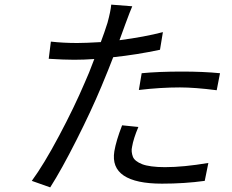

<svg xmlns="http://www.w3.org/2000/svg" viewBox="-20 -777 996 826"><path d="M577.4 -389.9 589.5 -462Q661.9 -469.1 763.5 -469.1Q855.1 -469.1 926.5 -462L912.3 -388.8Q818.5 -400.9 754.3 -400.9Q670.5 -400.9 577.4 -389.9ZM680.8 -638.8 668.3 -562.9Q567.8 -541.5 467 -530.9Q448.9 -483 416.2 -404.8Q372.9 -301.1 308.8 -174.2Q244.7 -47.2 196 29.1L116.8 1.1Q168.3 -68.9 233.8 -192.1Q299.4 -315.3 345.2 -422.9Q361.2 -457.4 385.7 -523.1Q340.6 -519.9 299 -519.9Q257.1 -519.9 189.6 -524.1L198.9 -598Q252.5 -592 312.1 -592Q347.3 -592 413.7 -595.9Q430 -639.2 442.5 -679Q456.3 -729.8 458.5 -757.1L549 -750Q540.1 -729.8 519.5 -674L494 -604Q602.3 -618.3 680.8 -638.8ZM505.3 -237.9 575.3 -230.8Q554 -180.4 548.3 -146Q545.5 -134.6 546.7 -123.8Q547.9 -112.9 551.5 -103.2Q555 -93.4 565.5 -85Q576 -76.7 591.4 -70.7Q606.9 -64.6 631.9 -61.3Q657 -57.9 689.6 -57.9Q769.5 -57.9 876.4 -76L860.8 1.1Q773.8 13.1 676.8 13.1Q564.3 13.1 512.4 -21.7Q460.6 -56.5 471.9 -126.1Q479.4 -171.2 505.3 -237.9Z"/></svg>

Font: Karasuma Gothic
Style: Italic
Weight: 400
Italic angle: -9.39999°
Designer: Rasmus Andersson / Ryoko Nishizuka
Foundry: Genbu
Version: Version 1.00